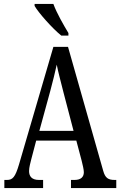

<svg xmlns="http://www.w3.org/2000/svg" viewBox="-20 -951 608 971"><path d="M290 -771H326V-784C303 -822 266 -886 250 -931H155V-921C175 -886 245 -807 290 -771ZM2 0H198V-41H177C141 -41 127 -59 127 -86C127 -104 134 -129 138 -145L163 -240H366L393 -138C398 -118 404 -93 404 -80C404 -56 389 -41 357 -41H339V0H568V-41H560C527 -41 512 -51 502 -87L324 -714H250L76 -119C57 -55 44 -41 15 -41H2ZM179 -289 234 -490C247 -539 259 -587 267 -624C274 -587 287 -540 302 -480L352 -289Z"/></svg>

Font: Noto Serif Tamil ExtraCondensed
Style: Italic
Weight: 400
Width: 2
Italic angle: -12°
Designer: Indian Type Foundry, Tom Grace, and the Monotype Design Team
Foundry: Monotype Imaging Inc.
Version: Version 2.003